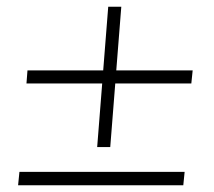

<svg xmlns="http://www.w3.org/2000/svg" viewBox="-20 -553 640 573"><path d="M555 -343 551 -304H324L309 -114H270L285 -304H59L62 -343H288L303 -533H342L327 -343ZM38 -40H531L527 0H34Z"/></svg>

Font: Muli ExtraLight
Style: Italic
Weight: 275
Italic angle: -4.541°
Designer: Vernon Adams
Foundry: Vernon Adams
Version: Version 2.001